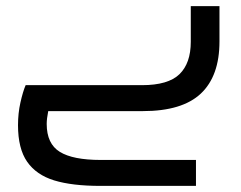

<svg xmlns="http://www.w3.org/2000/svg" viewBox="-20 -364 789 629"><path d="M699 -344V-228Q699 -115 638 -57.5Q577 0 448 0H138Q133 25 133 42Q133 107 176 133.5Q219 160 310 160H622V245H309Q216 245 157.5 227Q99 209 69 166Q39 123 39 46Q39 7 47 -28.5Q55 -64 64 -85H445Q531 -85 568 -121Q605 -157 605 -227V-344Z"/></svg>

Font: Cairo SemiBold
Style: Regular
Weight: 600
Designer: Mohamed Gaber, the designers of Titillium
Foundry: Kief Type Foundry
Version: Version 2.009; ttfautohint (v1.5.33-1714) -l 8 -r 50 -G 200 